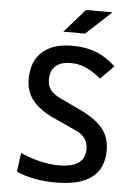

<svg xmlns="http://www.w3.org/2000/svg" viewBox="-60 -939 706 994"><g transform="rotate(5 293.0 -442.5)"><path d="M269 9.8Q150.9 9.8 63 -28.3L75.7 -127Q129.4 -104 179.4 -92Q229.5 -80.1 276.9 -80.1Q411.6 -80.1 411.6 -176.8Q411.6 -238.8 348.1 -267.6L228 -322.3Q157.2 -354.5 119.4 -399.9Q81.5 -445.3 81.5 -512.7Q81.5 -603.5 136.2 -653.3Q190.9 -703.1 291 -703.1Q360.8 -703.1 414.6 -682.6Q468.3 -662.1 518.1 -615.7L449.7 -546.4Q406.7 -581.5 369.4 -597.4Q332 -613.3 291.5 -613.3Q241.2 -613.3 213.6 -589.1Q186 -564.9 186 -517.6Q186 -483.9 204.1 -462.6Q222.2 -441.4 257.3 -424.8L358.9 -377Q436 -340.8 476.1 -295.4Q516.1 -250 516.1 -178.7Q516.1 9.8 269 9.8ZM238.8 -771.5 346.2 -893.6H483.9L352.1 -771.5Z"/></g></svg>

Font: CaskaydiaMono NF
Style: Regular
Weight: 400
Designer: Aaron Bell
Foundry: Saja Typeworks
Version: Version 2111.001; ttfautohint (v1.8.4);Nerd Fonts 3.1.1